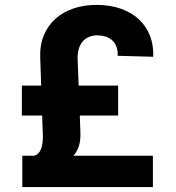

<svg xmlns="http://www.w3.org/2000/svg" viewBox="-20 -757 712 777"><path d="M146.7 -410.5 142.8 -521.7Q140.6 -573.5 157.3 -613.8Q174 -654.1 204.9 -681.5Q235.8 -708.8 278.2 -723Q320.7 -737.2 370.4 -737.2Q425.8 -737.2 469.5 -721.6Q513.1 -706 542.8 -678.1Q572.4 -650.2 587.2 -611.7Q601.9 -573.2 600.1 -527.3L456.3 -531.2Q457 -554 450.5 -569.8Q443.9 -585.6 432.4 -595.3Q420.8 -605.1 405.4 -609.6Q389.9 -614 372.9 -614Q356.2 -614 341.6 -608.3Q327.1 -602.6 316.4 -591.3Q305.8 -579.9 299.9 -562.5Q294 -545.1 294 -521.7L298.3 -410.5H458.1V-289.4H302.9L305.4 -219.5Q306.5 -190.7 299.9 -168Q293.3 -145.2 277.3 -126.8H598.7V0H70.3V-126.8H116.8Q128.6 -129.3 135.8 -137.4Q143.1 -145.6 147.2 -157.3Q151.3 -169 152.5 -182.9Q153.8 -196.7 153.4 -210.9L150.6 -289.4H68.5V-410.5Z"/></svg>

Font: Cannonade
Style: Bold
Weight: 700
Designer: Rasmus Andersson
Foundry: rsms
Version: Version 3.012;git-f93a4a705